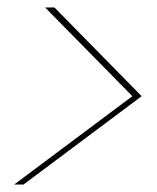

<svg xmlns="http://www.w3.org/2000/svg" viewBox="-20 -638 421 515"><path d="M18 -143 335 -380 101 -618H126L360 -380L43 -143Z"/></svg>

Font: Poppins Thin
Style: Italic
Weight: 250
Italic angle: -10°
Designer: Ninad Kale (Devanagari), Jonny Pinhorn (Latin)
Foundry: Indian Type Foundry
Version: Version 3.200;PS 1.000;hotconv 16.6.54;makeotf.lib2.5.65590